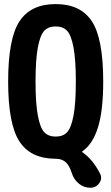

<svg xmlns="http://www.w3.org/2000/svg" viewBox="-20 -760 540 931"><path d="M194.8 -118.7Q214.8 -97.7 250 -97.7Q285.2 -97.7 305.2 -118.7Q325.2 -139.6 336.4 -199.2Q347.7 -258.8 347.7 -364.7Q347.7 -470.7 336.4 -530.3Q325.2 -589.8 305.2 -610.8Q285.2 -631.8 250 -631.8Q214.8 -631.8 194.8 -610.8Q174.8 -589.8 163.6 -530.3Q152.3 -470.7 152.3 -364.7Q152.3 -258.8 163.6 -199.2Q174.8 -139.6 194.8 -118.7ZM379.9 -26.4 377.9 -24.4Q377.9 -22.5 378.9 -22.5Q429.7 12.7 464.8 81.1Q477.5 105.5 461.4 127.9Q445.3 150.4 418 150.4Q386.7 150.4 362.3 130.4Q337.9 110.4 328.1 79.1Q315.4 40 296.9 24.9Q278.3 9.8 250 9.8Q128.9 9.8 74.2 -74.2Q19.5 -158.2 19.5 -365.2Q19.5 -572.3 74.2 -656.2Q128.9 -740.2 250 -740.2Q371.1 -740.2 425.8 -656.2Q480.5 -572.3 480.5 -365.2Q480.5 -225.6 455.6 -144Q430.7 -62.5 379.9 -26.4Z"/></svg>

Font: Rounded-X Mgen+ 1mn bold
Style: Bold
Weight: 700
Designer: [Source Han Sans]
Ryoko NISHIZUKA  (kana & ideographs); Paul D. Hunt (Latin, Greek & Cyrillic); Wenlong ZHANG  (bopomofo
Version: Version 1.059.20150602